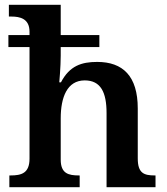

<svg xmlns="http://www.w3.org/2000/svg" viewBox="-20 -780 695 800"><path d="M19 0H312V-49H309C265 -49 233 -57 233 -115V-287C233 -375 260 -445 333 -445C400 -445 424 -395 424 -309V0H628V-49H625C580 -49 554 -58 554 -120V-328C554 -463 492 -522 385 -522C320 -522 270 -506 234 -437H227C227 -437 233 -502 233 -548V-584H394V-634H233V-760H17V-711H28C62 -711 103 -703 103 -648V-634H15V-584H103V-119C103 -58 69 -49 24 -49H19Z"/></svg>

Font: Noto Serif Tamil SemiBold
Style: Italic
Weight: 600
Italic angle: -12°
Designer: Indian Type Foundry, Tom Grace, and the Monotype Design Team
Foundry: Monotype Imaging Inc.
Version: Version 2.003